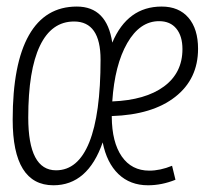

<svg xmlns="http://www.w3.org/2000/svg" viewBox="-20 -547 626 577"><path d="M428.7 -34.2Q461.4 -34.2 497.1 -48.8L507.3 -6.8Q466.3 9.8 424.8 9.8Q371.1 9.8 335.9 -23.9Q300.8 -57.6 288.6 -119.1Q243.7 9.8 140.6 9.8Q18.1 9.8 18.1 -187.5Q18.1 -355 66.9 -441.2Q115.7 -527.3 210.9 -527.3Q301.3 -527.3 317.4 -418.9Q363.3 -527.3 465.8 -527.3Q517.6 -527.3 546.4 -493.7Q575.2 -460 575.2 -400.4Q575.2 -309.6 506.6 -255.9Q438 -202.1 315.9 -198.2Q315.9 -197.3 315.9 -195.8Q316.4 -119.6 345.9 -76.9Q375.5 -34.2 428.7 -34.2ZM148.4 -35.2Q214.4 -35.2 248.3 -119.4Q282.2 -203.6 282.2 -367.7Q282.2 -482.4 202.6 -482.4Q134.8 -482.4 99.9 -409.2Q64.9 -335.9 64.9 -193.8Q64.9 -35.2 148.4 -35.2ZM317.4 -242.2Q417 -246.1 472.7 -287.1Q528.3 -328.1 528.3 -399.4Q528.3 -438.5 510 -460.9Q491.7 -483.4 458 -483.4Q400.4 -483.4 362.5 -417.7Q324.7 -352.1 317.4 -242.2Z"/></svg>

Font: Cascadia Mono ExtraLight
Style: Italic
Weight: 200
Italic angle: -10°
Monospace: yes
Designer: Aaron Bell
Foundry: Saja Typeworks
Version: Version 2404.023; ttfautohint (v1.8.4)